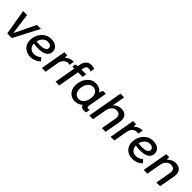

<svg xmlns="http://www.w3.org/2000/svg" viewBox="361 -2202 3692 3692"><g transform="rotate(45 2207.0 -356.5)"><path d="M150 0H276L546 -520H438L234 -99H225L169 -520H62Z M780 7C861 7 938 -24 988 -79L934 -140C901 -106 849 -81 794 -81C708 -81 652 -139 650 -224C693 -218 736 -214 778 -214C912 -214 1018 -259 1018 -370C1018 -461 951 -525 824 -525C665 -525 548 -384 548 -219C548 -87 642 7 780 7ZM657 -291C678 -378 740 -440 813 -440C885 -440 916 -409 916 -364C916 -313 850 -284 757 -284C724 -284 690 -287 657 -291Z M1091 0H1191L1240 -281C1256 -373 1313 -428 1396 -426C1406 -426 1416 -424 1424 -421L1441 -520H1430C1365 -520 1309 -495 1264 -452C1265 -475 1264 -499 1262 -520H1181Z M1495 -500 1484 -434H1539L1463 0H1564L1640 -434H1765L1779 -518H1651L1655 -543C1666 -608 1690 -632 1735 -632C1760 -632 1782 -625 1801 -615L1816 -698C1794 -711 1753 -718 1724 -718C1640 -718 1578 -657 1560 -554L1553 -516C1534 -513 1512 -507 1495 -500Z M2234 6C2256 6 2276 5 2296 1L2310 -81C2298 -78 2288 -77 2275 -77C2245 -77 2236 -94 2246 -146L2312 -520H2232C2220 -497 2210 -471 2203 -446C2168 -498 2109 -529 2035 -529C1876 -529 1780 -375 1780 -220C1780 -86 1868 6 1989 6C2051 6 2105 -17 2146 -55C2156 -16 2184 6 2234 6ZM2047 -443C2089 -443 2172 -416 2172 -298C2172 -199 2123 -78 2015 -78C1935 -78 1886 -135 1886 -226C1886 -326 1938 -443 2047 -443Z M2382 0H2483L2534 -291C2550 -382 2610 -443 2680 -443C2764 -443 2795 -397 2779 -308L2724 0H2825L2882 -317C2907 -454 2848 -531 2721 -531C2669 -531 2614 -510 2563 -459L2609 -720H2508Z M2962 0H3062L3111 -281C3127 -373 3184 -428 3267 -426C3277 -426 3287 -424 3295 -421L3312 -520H3301C3236 -520 3180 -495 3135 -452C3136 -475 3135 -499 3133 -520H3052Z M3552 7C3633 7 3710 -24 3760 -79L3706 -140C3673 -106 3621 -81 3566 -81C3480 -81 3424 -139 3422 -224C3465 -218 3508 -214 3550 -214C3684 -214 3790 -259 3790 -370C3790 -461 3723 -525 3596 -525C3437 -525 3320 -384 3320 -219C3320 -87 3414 7 3552 7ZM3429 -291C3450 -378 3512 -440 3585 -440C3657 -440 3688 -409 3688 -364C3688 -313 3622 -284 3529 -284C3496 -284 3462 -287 3429 -291Z M3861 0H3962L4014 -293V-291C4030 -382 4090 -443 4160 -443C4244 -443 4275 -397 4259 -308L4204 0H4305L4362 -317C4387 -454 4328 -531 4201 -531C4146 -531 4088 -508 4035 -451C4036 -476 4036 -502 4034 -520H3953Z"/></g></svg>

Font: Fixel Text 20240404 Medium
Style: Italic
Weight: 500
Width: 4
Italic angle: -10°
Designer: AlfaBravo + MacPaw
Foundry: Kyrylo Tkachov, Marchela Mozhyna, Serhii Makarenko, Maria Weinstein, Zakhar Kryvoshyya
Version: Version 1.211;Glyphs 3.2 (3225)